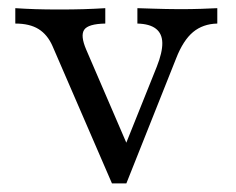

<svg xmlns="http://www.w3.org/2000/svg" viewBox="-20 -435 568 463"><path d="M250 7.3 106.5 -324.2Q94.4 -351.6 73 -364.9Q51.6 -378.2 16.9 -378.2V-415.3Q41.1 -413.7 65.3 -412.9Q89.5 -412.1 124.2 -412.1Q155.6 -412.1 181.9 -412.9Q208.1 -413.7 233.9 -415.3V-378.2Q192.7 -377.4 183.1 -363.3Q173.4 -349.2 187.9 -315.3L291.1 -75.8L278.2 -75L358.1 -274.2Q371.8 -308.9 371.4 -331.5Q371 -354 356 -365.7Q341.1 -377.4 311.3 -378.2V-415.3Q333.9 -414.5 350 -414.1Q366.1 -413.7 380.6 -413.3Q395.2 -412.9 412.9 -412.9Q441.9 -412.9 464.9 -413.7Q487.9 -414.5 504 -415.3V-378.2Q469.4 -377.4 445.6 -357.7Q421.8 -337.9 404.8 -294.4L284.7 7.3Z"/></svg>

Font: Playfair 9pt Light
Style: Regular
Weight: 300
Designer: Claus Eggers Sørensen
Foundry: Claus Eggers Sørensen
Version: Version 2.001;gftools[0.9.30]